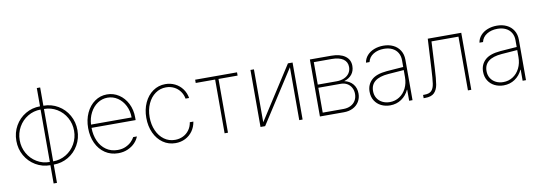

<svg xmlns="http://www.w3.org/2000/svg" viewBox="-64 -1143 4955 1759"><g transform="rotate(-10 2414.0 -263.0)"><path d="M318.4 10.7Q244.1 10.7 182.6 -25.6Q121.1 -62 85.4 -124.5Q49.8 -187 49.8 -262.7Q49.8 -338.9 85.4 -401.6Q121.1 -464.4 182.6 -500.7Q244.1 -537.1 318.4 -537.1V-707H349.6V-537.1Q423.8 -537.1 485.4 -500.7Q546.9 -464.4 582.5 -401.6Q618.2 -338.9 618.2 -262.7Q618.2 -187 582.5 -124.5Q546.9 -62 485.4 -25.6Q423.8 10.7 349.6 10.7V180.7H318.4ZM318.4 -506.8Q252.9 -506.8 198.5 -473.9Q144 -440.9 112.5 -384.8Q81.1 -328.6 81.1 -262.7Q81.1 -196.8 112.5 -140.6Q144 -84.5 198.5 -51.8Q252.9 -19 318.4 -19.5ZM586.9 -262.7Q586.9 -329.1 555.7 -385Q524.4 -440.9 470 -473.9Q415.5 -506.8 349.6 -506.8V-19.5Q415 -19.5 469.5 -52.2Q523.9 -85 555.4 -140.9Q586.9 -196.8 586.9 -262.7Z M717.8 -263.7Q717.8 -341.3 746.8 -404.1Q775.9 -466.8 826.7 -502.4Q877.4 -538.1 940.4 -538.1Q1000.5 -538.1 1050.5 -505.4Q1100.6 -472.7 1129.9 -414.8Q1159.2 -356.9 1159.2 -285.2V-260.7H749Q749.5 -192.9 773.9 -137.9Q798.3 -83 844 -51.3Q889.6 -19.5 951.2 -19.5Q993.7 -19.5 1026.1 -34.4Q1058.6 -49.3 1079.1 -70.1Q1099.6 -90.8 1110.4 -111.3H1144.5Q1133.3 -80.6 1106.9 -52.7Q1080.6 -24.9 1040.5 -7.1Q1000.5 10.7 951.2 10.7Q881.8 10.7 828.9 -24.9Q775.9 -60.5 746.8 -123Q717.8 -185.5 717.8 -263.7ZM1127 -291Q1127 -350.6 1102.1 -400.4Q1077.1 -450.2 1034.4 -479Q991.7 -507.8 940.4 -507.8Q889.6 -507.8 847.4 -479.5Q805.2 -451.2 779.1 -401.6Q752.9 -352.1 749.5 -291Z M1258.8 -263.7Q1258.8 -340.8 1287.6 -403.6Q1316.4 -466.3 1367.7 -502.2Q1418.9 -538.1 1483.4 -538.1Q1531.7 -538.1 1573 -517.6Q1614.3 -497.1 1641.6 -460Q1668.9 -422.9 1676.8 -375H1643.6Q1636.7 -413.6 1614.5 -443.8Q1592.3 -474.1 1558.3 -491Q1524.4 -507.8 1484.4 -507.8Q1429.2 -507.8 1385 -476.3Q1340.8 -444.8 1315.4 -389.2Q1290 -333.5 1290 -263.7Q1290 -195.3 1314.7 -139.4Q1339.4 -83.5 1383.5 -51.5Q1427.7 -19.5 1484.4 -19.5Q1524.9 -19.5 1559.1 -36.1Q1593.3 -52.7 1615.7 -83.5Q1638.2 -114.3 1644.5 -155.3H1677.7Q1669.9 -106 1643.1 -68.4Q1616.2 -30.8 1575 -10Q1533.7 10.7 1484.4 10.7Q1418.9 10.7 1367.7 -24.9Q1316.4 -60.5 1287.6 -123Q1258.8 -185.5 1258.8 -263.7Z M1760.3 -530.3H2149.9V-500H1972.2V0H1940.9V-500H1760.3Z M2623.5 -530.3H2666.5V0H2635.3V-492.2L2317.9 0H2274.9V-530.3H2307.1V-38.1Z M2827.6 -530.3H3024.9Q3107.9 -530.3 3154.3 -497.3Q3200.7 -464.4 3200.7 -405.3Q3200.7 -358.9 3175.5 -326.9Q3150.4 -294.9 3103 -280.3Q3153.8 -269 3183.1 -233.6Q3212.4 -198.2 3212.4 -145.5Q3212.4 -103.5 3192.1 -70.3Q3171.9 -37.1 3135.3 -18.6Q3098.6 0 3051.3 0H2827.6ZM3180.2 -148.4Q3180.2 -180.7 3166 -206.5Q3151.9 -232.4 3126.5 -247.1Q3101.1 -261.7 3068.8 -261.7H2858.9V-30.3H3051.3Q3089.8 -30.3 3119.1 -44.9Q3148.4 -59.6 3164.3 -86.4Q3180.2 -113.3 3180.2 -148.4ZM3169.4 -400.4Q3169.4 -448.2 3132.1 -474.1Q3094.7 -500 3024.9 -500H2858.9V-291H3034.7Q3074.2 -291 3105 -304.7Q3135.7 -318.4 3152.6 -343.3Q3169.4 -368.2 3169.4 -400.4Z M3503.4 -302.7Q3540 -305.7 3583.7 -308.8Q3627.4 -312 3657.7 -314V-377.9Q3657.7 -417 3639.9 -446.8Q3622.1 -476.6 3589.1 -492.7Q3556.2 -508.8 3512.2 -508.8Q3454.6 -508.8 3413.3 -483.2Q3372.1 -457.5 3361.8 -412.1H3328.6Q3335 -450.7 3360.6 -479.2Q3386.2 -507.8 3425.8 -522.9Q3465.3 -538.1 3512.2 -538.1Q3563 -538.1 3603 -518.8Q3643.1 -499.5 3666 -462.6Q3689 -425.8 3689 -376V0H3657.7V-102.5H3654.8Q3631.3 -50.8 3585.4 -19.5Q3539.6 11.7 3480 11.7Q3435.1 11.7 3397.2 -6.8Q3359.4 -25.4 3337.2 -60.8Q3314.9 -96.2 3314.9 -144.5Q3314.9 -209.5 3359.6 -252Q3404.3 -294.4 3503.4 -302.7ZM3481.9 -18.6Q3531.2 -18.6 3571.5 -44.4Q3611.8 -70.3 3634.8 -116.5Q3657.7 -162.6 3657.7 -220.7V-285.6L3614.7 -282.2Q3527.3 -274.9 3512.2 -274.4Q3347.2 -261.7 3347.2 -144.5Q3347.2 -106.9 3364.7 -78.4Q3382.3 -49.8 3413.1 -34.2Q3443.8 -18.6 3481.9 -18.6Z M3792.5 -30.3H3805.2Q3851.1 -30.3 3871.3 -51.5Q3891.6 -72.8 3897.9 -115.5Q3904.3 -158.2 3909.7 -261.7L3924.3 -530.3H4235.8V0H4204.6V-500H3953.6L3940.9 -255.9Q3935.5 -150.9 3927.2 -102.5Q3918.9 -54.2 3891.8 -27.1Q3864.7 0 3806.2 0H3792.5Z M4559.1 -302.7Q4595.7 -305.7 4639.4 -308.8Q4683.1 -312 4713.4 -314V-377.9Q4713.4 -417 4695.6 -446.8Q4677.7 -476.6 4644.8 -492.7Q4611.8 -508.8 4567.9 -508.8Q4510.3 -508.8 4469 -483.2Q4427.7 -457.5 4417.5 -412.1H4384.3Q4390.6 -450.7 4416.3 -479.2Q4441.9 -507.8 4481.4 -522.9Q4521 -538.1 4567.9 -538.1Q4618.7 -538.1 4658.7 -518.8Q4698.7 -499.5 4721.7 -462.6Q4744.6 -425.8 4744.6 -376V0H4713.4V-102.5H4710.4Q4687 -50.8 4641.1 -19.5Q4595.2 11.7 4535.6 11.7Q4490.7 11.7 4452.9 -6.8Q4415 -25.4 4392.8 -60.8Q4370.6 -96.2 4370.6 -144.5Q4370.6 -209.5 4415.3 -252Q4460 -294.4 4559.1 -302.7ZM4537.6 -18.6Q4586.9 -18.6 4627.2 -44.4Q4667.5 -70.3 4690.4 -116.5Q4713.4 -162.6 4713.4 -220.7V-285.6L4670.4 -282.2Q4583 -274.9 4567.9 -274.4Q4402.8 -261.7 4402.8 -144.5Q4402.8 -106.9 4420.4 -78.4Q4438 -49.8 4468.8 -34.2Q4499.5 -18.6 4537.6 -18.6Z"/></g></svg>

Font: Pretendard GOV Thin
Style: Regular
Weight: 100
Designer: Base glyphs from Inter by Rasmus Andersson; Hangeul glyphs from Noto Sans CJK(Source Han Sans) by Jang Soo-young and Kan
Foundry: Kil Hyung-jin
Version: Version 1.309